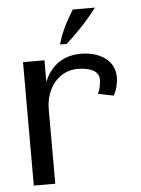

<svg xmlns="http://www.w3.org/2000/svg" viewBox="-51 -733 566 773"><g transform="rotate(-5 232.0 -346.0)"><path d="M54.3 0V-498.8H141L140.3 -295.6L120.1 -337.8Q129.4 -393.8 150.9 -432.6Q172.4 -471.5 207.1 -491.8Q241.8 -512.2 289.8 -512.2Q315.2 -512.2 339.3 -505.9Q363.4 -499.6 382.8 -486.6Q402.3 -473.6 413.8 -453.4Q425.3 -433.2 425.3 -405.4Q425.3 -393.6 422.9 -379.7Q420.5 -365.8 416.1 -353.4Q411.8 -341.1 406 -332.9L343 -345.8Q349.8 -356.5 352.7 -370.9Q355.7 -385.3 356 -392.6Q358.5 -411.1 351.5 -422.8Q344.6 -434.5 331.7 -441Q318.7 -447.5 302.8 -450Q286.8 -452.6 270.8 -452.6Q242 -452.6 218.3 -441Q194.6 -429.4 177.3 -408.8Q160.1 -388.2 150.6 -360.5Q141 -332.9 141 -300.4V0ZM208.8 -556.6Q217.7 -587.4 229 -612.8Q240.4 -638.2 252.1 -658.3Q263.7 -678.4 272.2 -692.5H361.9Q350.4 -676.8 331.7 -654.7Q313 -632.6 288.6 -607.4Q264.3 -582.1 235.5 -556.6Z"/></g></svg>

Font: Russolo 10pt ExtraLight
Style: Regular
Weight: 200
Designer: Micah Stupak-Hahn
Version: Version 1.000